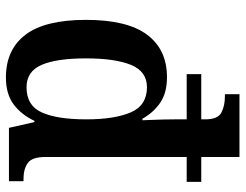

<svg xmlns="http://www.w3.org/2000/svg" viewBox="-108 -692 810 633"><g transform="rotate(90 296.5 -375.0)"><path d="M235 10Q143 10 94 -54.5Q45 -119 45 -254Q45 -390 94 -455.5Q143 -521 234 -521Q286 -521 318.5 -498.5Q351 -476 371 -440H376Q376 -445 375 -465Q374 -485 373.5 -508Q373 -531 373 -547V-586H224V-634H373V-647Q373 -689 350.5 -700.5Q328 -712 297 -712H290V-760H497V-634H579V-586H497V-121Q497 -76 517 -62Q537 -48 569 -48H577V0H401L382 -84H378Q357 -40 323 -15Q289 10 235 10ZM267 -58Q328 -58 350.5 -109Q373 -160 373 -255Q373 -348 350 -401.5Q327 -455 267 -455Q215 -455 193.5 -402.5Q172 -350 172 -254Q172 -157 193.5 -107.5Q215 -58 267 -58Z"/></g></svg>

Font: Noto Serif Hebrew SemiCondensed SemiBold
Style: Regular
Weight: 600
Width: 4
Designer: Monotype Design Team
Foundry: Monotype Imaging Inc.
Version: Version 2.004; ttfautohint (v1.8.4.7-5d5b)